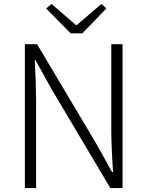

<svg xmlns="http://www.w3.org/2000/svg" viewBox="-20 -953 747 973"><path d="M106 -729H168L466 -228L548 -81H553Q544 -211 544 -297V-729H601V0H539L241 -502L160 -648H156Q157 -613 161 -543Q163 -473 163 -437V0H106ZM214 -910 241 -933 365 -826H369L494 -933L519 -910L397 -784H338Z"/></svg>

Font: Merged Yaku Han JP Light
Style: Regular
Weight: 300
Designer: Ryoko NISHIZUKA 西塚涼子 (kana, bopomofo & ideographs); Paul D. Hunt (Latin, Greek & Cyrillic); Sandoll Communications 산돌커뮤니
Foundry: Adobe
Version: Version 2.004